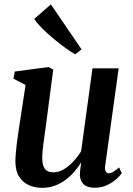

<svg xmlns="http://www.w3.org/2000/svg" viewBox="-20 -868 624 898"><path d="M176.5 10.5Q143.5 10.5 115.5 -1.8Q87.5 -14 70 -41Q52.5 -68 52 -111.5Q52 -128 53.8 -149.5Q55.5 -171 58.5 -195.2Q61.5 -219.5 65 -243Q68.5 -266.5 71.5 -287L99.5 -470.5L43 -500L49 -533.5L207.5 -554.5L229 -542.5L195.5 -287Q193 -266.5 189.8 -244.5Q186.5 -222.5 183.8 -201.5Q181 -180.5 179.2 -162.5Q177.5 -144.5 177.5 -132Q177.5 -105.5 183.5 -90.2Q189.5 -75 201.2 -68.5Q213 -62 230.5 -62Q254.5 -62 278.2 -76Q302 -90 323 -112.8Q344 -135.5 359.5 -161L412.5 -548.5H535L472 -93.5Q469.5 -75 474.5 -66.2Q479.5 -57.5 489 -57.5Q498 -57.5 509 -63.8Q520 -70 537 -85L549.5 -57.5Q543 -47.5 525.5 -31.5Q508 -15.5 482 -2.8Q456 10 423.5 10Q388 10 371.2 -6.2Q354.5 -22.5 353.5 -48.5Q353.5 -51.5 353.8 -58Q354 -64.5 355 -72.8Q356 -81 357.2 -89.5Q358.5 -98 359.5 -105L358 -106Q344 -84 326 -63.2Q308 -42.5 285.2 -25.8Q262.5 -9 235.5 0.8Q208.5 10.5 176.5 10.5ZM332 -614Q314 -623.5 287 -643Q260 -662.5 230.8 -686.8Q201.5 -711 177 -735.5Q152.5 -760 140 -779.5L218 -847.5L361.5 -637Z"/></svg>

Font: Merriweather 48pt SemiBold
Style: Italic
Weight: 600
Italic angle: -7.8°
Designer: Eben Sorkin
Foundry: Eben Sorkin
Version: Version 2.101